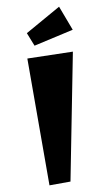

<svg xmlns="http://www.w3.org/2000/svg" viewBox="-61 -942 553 994"><g transform="rotate(-5 215.5 -444.5)"><path d="M155 14 98 -650 336 -665 265 4ZM107 -781 285 -903 345 -778 141 -713Z"/></g></svg>

Font: Joti One
Style: Regular
Weight: 400
Designer: Eduardo Rodriguez Tunni
Foundry: Eduardo Rodriguez Tunni
Version: Version 1.001